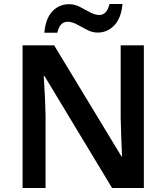

<svg xmlns="http://www.w3.org/2000/svg" viewBox="-20 -941 833 961"><path d="M700 0H541L203 -560H199Q202 -515 204.5 -463.5Q207 -412 208 -360V0H93V-714H251L588 -158H591Q589 -198 587 -250Q585 -302 584 -351V-714H700ZM202 -777Q208 -848 242 -884Q276 -920 326 -920Q354 -920 380 -906.5Q406 -893 430.5 -879.5Q455 -866 477 -866Q515 -866 528 -921H593Q587 -851 552.5 -814.5Q518 -778 469 -778Q442 -778 416 -791.5Q390 -805 365.5 -818.5Q341 -832 318 -832Q279 -832 267 -777Z"/></svg>

Font: Noto Sans Gujarati UI SemiBold
Style: Regular
Weight: 600
Designer: Jelle Bosma - Monotype Design Team, Universal Thirst
Foundry: Monotype Imaging Inc.
Version: Version 2.106; ttfautohint (v1.8.4.7-5d5b)